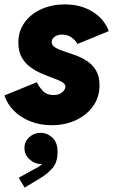

<svg xmlns="http://www.w3.org/2000/svg" viewBox="-22 -555 514 863"><path d="M210.4 7.8Q158.7 7.8 115 -9.3Q71.3 -26.4 41 -56.6Q10.7 -86.9 -2 -126L143.6 -185.5Q150.9 -168.9 168.7 -148.4Q186.5 -127.9 219.2 -127.9Q236.3 -127.9 248 -134Q259.8 -140.1 265.9 -148.9Q272 -157.7 272 -165Q272 -177.7 256.6 -186.5Q241.2 -195.3 217.3 -203.9Q193.4 -212.4 166.3 -223.9Q139.2 -235.4 115.2 -252.7Q91.3 -270 75.9 -296.6Q60.5 -323.2 60.5 -362.8Q60.5 -415.5 88.9 -454.3Q117.2 -493.2 164.6 -514.2Q211.9 -535.2 269 -535.2Q341.8 -535.2 394.8 -502Q447.8 -468.8 466.8 -415L326.2 -357.4Q315.9 -376 298.1 -387.7Q280.3 -399.4 257.3 -399.4Q235.8 -399.4 223.1 -389.4Q210.4 -379.4 210.4 -366.2Q210.4 -351.1 226.1 -341.6Q241.7 -332 266.1 -324.2Q290.5 -316.4 317.9 -306.4Q345.2 -296.4 369.6 -280.3Q394 -264.2 409.7 -238Q425.3 -211.9 425.3 -171.9Q425.3 -118.2 396.2 -77.6Q367.2 -37.1 318.6 -14.6Q270 7.8 210.4 7.8ZM88.9 288.1 62 244.1 122.6 210.4Q129.4 206.5 144.5 198.7Q159.7 190.9 172.4 177Q185.1 163.1 184.6 142.1H194.8Q198.7 152.8 190.7 167.5Q182.6 182.1 159.7 182.1Q134.3 182.1 111.1 161.6Q87.9 141.1 87.9 110.4Q87.9 81.1 109.6 61.5Q131.3 42 160.6 42Q189.9 42 213.4 63.7Q236.8 85.4 236.8 127.4Q236.8 175.3 213.1 201.7Q189.5 228 155.8 248Z"/></svg>

Font: Reddit Sans Black
Style: Italic
Weight: 900
Italic angle: -11.25°
Designer: Stephen Hutchings
Version: Version 1.013